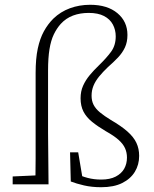

<svg xmlns="http://www.w3.org/2000/svg" viewBox="-20 -771 642 803"><path d="M33 0V-33L143 -38H163V0ZM128 0Q129 -54 129 -108Q129 -162 129 -215V-466Q129 -526 138 -568Q147 -610 163.5 -640Q180 -670 203 -693Q233 -722 272.5 -736.5Q312 -751 357 -751Q429 -751 471 -716Q513 -681 513 -625Q513 -595 502.5 -572.5Q492 -550 473.5 -530.5Q455 -511 431 -490Q410 -470 394.5 -451Q379 -432 371 -412.5Q363 -393 363 -371Q363 -349 371.5 -332.5Q380 -316 398 -301Q416 -286 444 -269Q487 -244 513 -221Q539 -198 550.5 -173.5Q562 -149 562 -119Q562 -82 544 -52.5Q526 -23 491 -5.5Q456 12 403 12Q364 12 331.5 4.5Q299 -3 276 -12L273 -134H307L327 -15L296 -46Q320 -34 346.5 -27Q373 -20 403 -20Q440 -20 464 -32.5Q488 -45 499.5 -65.5Q511 -86 511 -112Q511 -133 503 -151Q495 -169 476 -186Q457 -203 423 -222Q389 -242 365 -261.5Q341 -281 329 -304.5Q317 -328 317 -360Q317 -389 327.5 -412.5Q338 -436 355.5 -457Q373 -478 393 -497Q425 -528 444.5 -554.5Q464 -581 464 -619Q464 -646 452 -668.5Q440 -691 415 -704Q390 -717 351 -717Q315 -717 285.5 -706Q256 -695 234 -671Q217 -652 205 -627Q193 -602 187 -565.5Q181 -529 181 -476V-215Q181 -162 182 -108Q183 -54 183 0Z"/></svg>

Font: Source Serif 4 Light
Style: Regular
Weight: 300
Designer: Frank Grießhammer
Foundry: Adobe Systems Incorporated
Version: Version 4.004;hotconv 1.0.116;makeotfexe 2.5.65601